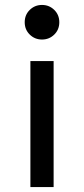

<svg xmlns="http://www.w3.org/2000/svg" viewBox="-20 -557 340 777"><path d="M103 -310H197V200H103ZM150 -397Q121 -397 100.5 -417Q80 -437 80 -467Q80 -497 100.5 -517Q121 -537 150 -537Q179 -537 199.5 -517Q220 -497 220 -467Q220 -437 199.5 -417Q179 -397 150 -397Z"/></svg>

Font: Golos UI
Style: Regular
Weight: 400
Designer: A.Korolkova, Vitaly Kuzmin
Foundry: ParaType Ltd
Version: Version 2.000